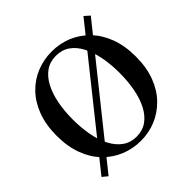

<svg xmlns="http://www.w3.org/2000/svg" viewBox="-199 -963 1182 1182"><g transform="rotate(-45 392.5 -371.5)"><path d="M720 -745 98 32 64 4 686 -775ZM189 -370Q189 -296 201.5 -231.5Q214 -167 239.5 -119.5Q265 -72 303 -45Q341 -18 393 -18Q445 -18 483 -45Q521 -72 546 -119.5Q571 -167 583.5 -231.5Q596 -296 596 -370Q596 -445 583.5 -509Q571 -573 546 -621Q521 -669 483 -695.5Q445 -722 393 -722Q341 -722 303 -695.5Q265 -669 239.5 -621Q214 -573 201.5 -509Q189 -445 189 -370ZM393 -759Q463 -759 524.5 -734Q586 -709 634.5 -659.5Q683 -610 710.5 -537.5Q738 -465 738 -370Q738 -276 710.5 -203.5Q683 -131 634.5 -81.5Q586 -32 524.5 -6.5Q463 19 393 19Q324 19 261.5 -6.5Q199 -32 151 -81Q103 -130 75.5 -202.5Q48 -275 48 -370Q48 -465 75.5 -537.5Q103 -610 151 -659.5Q199 -709 261.5 -734Q324 -759 393 -759Z"/></g></svg>

Font: Noto Serif JP ExtraLight
Style: Bold
Weight: 700
Version: Version 2.003-H1;hotconv 1.1.1;makeotfexe 2.6.0